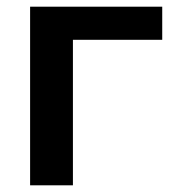

<svg xmlns="http://www.w3.org/2000/svg" viewBox="-20 -554 536 574"><path d="M70 0V-534H465V-435H198V0Z"/></svg>

Font: Geist SemBd
Style: Regular
Weight: 400
Designer: Basement.studio, Andrés Briganti, Mateo Zaragoza
Foundry: Basement.studio, Vercel, Andrés Briganti, Guido Ferreyra, Mateo Zaragoza
Version: Version 1.401